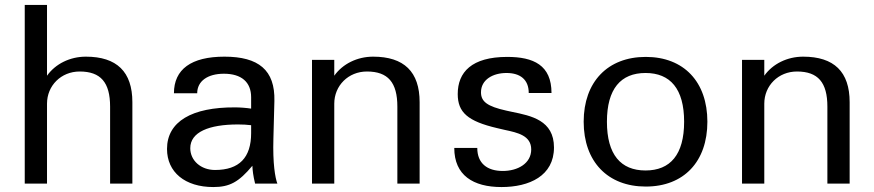

<svg xmlns="http://www.w3.org/2000/svg" viewBox="-20 -742 3534 776"><path d="M170 -323C170 -396 227 -453 302 -453C387 -453 425 -409 425 -311V0H515V-329C515 -452 452 -513 327 -513C263 -513 204 -484 170 -436V-722H80V0H170Z M995 -204C995 -105 947 -55 849 -55C792 -55 749 -93 749 -143C749 -208 824 -239 942 -239C964 -239 975 -238 995 -236ZM655 -140C655 -46 728 14 842 14C908 14 945 -6 1000 -72C1001 -52 1003 -33 1011 0H1101C1092 -24 1082 -81 1085 -182L1089 -334C1092 -459 1025 -513 887 -513C753 -513 683 -462 683 -365H777C777 -414 819 -444 885 -444C956 -444 995 -410 995 -349V-303C976 -306 950 -308 930 -308C756 -309 655 -251 655 -140Z M1331 -323C1331 -396 1388 -453 1463 -453C1548 -453 1586 -409 1586 -311V0H1676V-329C1676 -452 1613 -513 1488 -513C1424 -513 1365 -484 1331 -436V-500H1241V0H1331Z M1816 -144C1816 -34 1892 14 2007 14C2119 14 2219 -31 2219 -146C2219 -256 2127 -274 2049 -290L2026 -295C1950 -312 1924 -331 1924 -369C1924 -420 1972 -447 2027 -447C2082 -447 2117 -421 2117 -366H2209C2209 -479 2136 -512 2030 -512C1886 -512 1830 -450 1830 -362C1830 -288 1870 -252 1990 -224L2020 -217C2072 -206 2127 -194 2127 -138C2127 -81 2072 -51 2012 -51C1949 -51 1909 -82 1909 -144Z M2339 -250C2339 -89 2436 12 2590 12C2744 12 2839 -89 2839 -250C2839 -411 2744 -512 2590 -512C2436 -512 2339 -411 2339 -250ZM2433 -250C2433 -383 2489 -447 2589 -447C2689 -447 2745 -383 2745 -250C2745 -117 2689 -53 2589 -53C2489 -53 2433 -117 2433 -250Z M3069 -323C3069 -396 3126 -453 3201 -453C3286 -453 3324 -409 3324 -311V0H3414V-329C3414 -452 3351 -513 3226 -513C3162 -513 3103 -484 3069 -436V-500H2979V0H3069Z"/></svg>

Font: Perun
Style: Regular
Weight: 400
Foundry: Copyright (c) Stefan Peev, Context Ltd, 2016
Version: Version 1.089